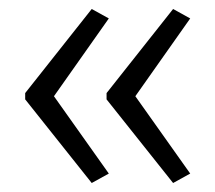

<svg xmlns="http://www.w3.org/2000/svg" viewBox="-20 -485 479 427"><path d="M36 -278 184 -465 222 -444 100 -271 222 -99 184 -78 36 -264ZM217 -278 365 -465 403 -444 281 -271 403 -99 365 -78 217 -264Z"/></svg>

Font: Noto Sans Lao UI Cond Light
Style: Regular
Weight: 300
Width: 3
Designer: Monotype Design Team
Foundry: Monotype Imaging Inc.
Version: Version 2.000; ttfautohint (v1.8.4.7-5d5b)